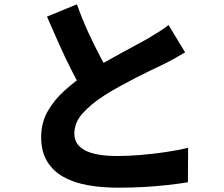

<svg xmlns="http://www.w3.org/2000/svg" viewBox="-20 -823 1040 891"><path d="M839 -580Q814 -565 788 -550.5Q762 -536 733 -522Q710 -511 677.5 -495.5Q645 -480 607.5 -460.5Q570 -441 532.5 -420.5Q495 -400 461 -378Q401 -339 363 -296.5Q325 -254 325 -203Q325 -151 375 -125Q425 -99 525 -99Q576 -99 634.5 -104Q693 -109 750.5 -117.5Q808 -126 853 -137L852 23Q808 30 758.5 35.5Q709 41 652 44.5Q595 48 529 48Q453 48 388 36.5Q323 25 274.5 -2Q226 -29 198.5 -74.5Q171 -120 171 -186Q171 -253 201 -306Q231 -359 280.5 -403.5Q330 -448 389 -487Q423 -510 462 -532Q501 -554 538.5 -574.5Q576 -595 608.5 -612.5Q641 -630 664 -643Q694 -661 717.5 -675.5Q741 -690 762 -707ZM337 -803Q361 -735 389 -674Q417 -613 445 -560.5Q473 -508 496 -465L369 -392Q342 -438 312.5 -496Q283 -554 254.5 -617.5Q226 -681 198 -746Z"/></svg>

Font: Noto Sans JP Thin ExtraBold
Style: Regular
Weight: 800
Version: Version 2.004-H2;hotconv 1.0.118;makeotfexe 2.5.65603